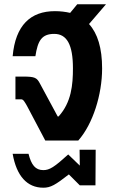

<svg xmlns="http://www.w3.org/2000/svg" viewBox="-20 -655 548 895"><path d="M106 -161 191 0H345C413 -77 456 -214 456 -336C456 -431 435 -499 395 -543L474 -635H340L307 -595C285 -600 262 -603 236 -603C123 -603 52 -538 39 -393H145C156 -465 174 -497 233 -497C292 -497 320 -446 320 -337C320 -260 313 -178 253 -112H249L167 -264C152 -293 143 -298 88 -298H52V-192H79C89 -192 95 -180 106 -161ZM39 62C57 165 106 220 182 220C216 220 238 207 301 158L352 209H425L426 43H351L352 117L298 65C233 124 211 138 182 138C145 138 126 114 113 62Z"/></svg>

Font: Vanilla Cream ExtraBold
Style: Regular
Weight: 800
Designer: Jeremy Tribby, Jinavaṁso
Foundry: Tribby Type
Version: Version 1.422;Glyphs 3.1.2 (3151)